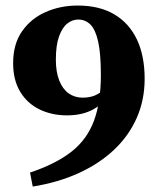

<svg xmlns="http://www.w3.org/2000/svg" viewBox="-20 -666 582 706"><path d="M185.4 -446.8Q185.4 -401.6 197.7 -370.3Q209.9 -339.1 232.1 -323Q254.3 -306.9 284.1 -306.9Q310 -306.9 329.5 -315.2Q348.9 -323.6 368.8 -341.8L388.7 -325.4Q365 -287.7 324.6 -264.8Q284.3 -241.8 226.6 -241.8Q170 -241.8 124.9 -263.9Q79.8 -286 54.1 -328.9Q28.3 -371.8 28.3 -433.5Q28.3 -504.2 61.1 -551Q93.8 -597.9 147.8 -621.7Q201.8 -645.6 265.5 -645.6Q345.7 -645.6 400.3 -613.2Q455 -580.8 483.5 -520.7Q511.9 -460.5 511.9 -376.2Q511.9 -298.7 482.9 -232.7Q453.9 -166.7 399.7 -115.5Q345.5 -64.4 269.8 -29.7Q194.1 4.9 100.4 20L90.4 -31.4Q185.9 -63.5 242.8 -108.3Q299.8 -153 325.3 -221.3Q350.9 -289.6 350.9 -389.9Q350.9 -469.5 340.8 -513.8Q330.7 -558.1 312.1 -576.1Q293.5 -594.1 267.7 -594.1Q245.6 -594.1 227.1 -579.2Q208.6 -564.4 197 -531.8Q185.4 -499.3 185.4 -446.8Z"/></svg>

Font: Adobe Variable Font Prototype
Style: Regular
Weight: 389
Designer: Frank Grießhammer
Foundry: Adobe
Version: Version 1.004;hotconv 1.0.113;makeotfexe 2.5.65598